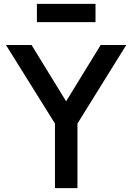

<svg xmlns="http://www.w3.org/2000/svg" viewBox="-20 -979 688 999"><path d="M266 0H383V-336L637 -745H504L324 -452L144 -745H11L266 -336ZM172 -864H477V-959H172Z"/></svg>

Font: Mluvka SemiBold
Style: Regular
Weight: 600
Designer: Modified by Jiří Krblich, Original typeface by Gumpita Rahayu
Foundry: Gumpita Rahayu & Jiří Krblich
Version: Version 2.000;Glyphs 3.1.1 (3134)